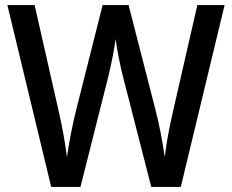

<svg xmlns="http://www.w3.org/2000/svg" viewBox="-20 -734 911 754"><path d="M862 -714H755L659 -295C646 -238 633 -172 627 -117C619 -175 605 -248 590 -305L485 -714H383L280 -306C266 -250 251 -176 243 -117C237 -166 225 -234 211 -295L116 -714H9L181 0H296L405 -432C418 -483 430 -550 434 -581C439 -541 452 -476 463 -433L574 0H690Z"/></svg>

Font: Noto Sans Lao Looped SemiCondensed Medium
Style: Regular
Weight: 500
Width: 4
Designer: Mark Frömberg, Ben Mitchell
Foundry: The Fontpad Ltd
Version: Version 1.002